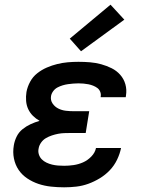

<svg xmlns="http://www.w3.org/2000/svg" viewBox="-20 -792 640 820"><path d="M254 8Q226 8 198 5Q170 2 144.5 -6.5Q119 -15 96.5 -30Q74 -45 59.5 -66.5Q45 -88 39.5 -115Q34 -142 39 -171Q42 -190 51 -208.5Q60 -227 76 -240Q92 -253 110.5 -261.5Q129 -270 149 -276Q133 -285 120.5 -297.5Q108 -310 100.5 -326Q93 -342 91.5 -361Q90 -380 93 -399Q97 -421 108.5 -442.5Q120 -464 139 -479Q158 -494 180 -503.5Q202 -513 224.5 -518.5Q247 -524 269.5 -526Q292 -528 315 -528Q340 -528 364.5 -526Q389 -524 412.5 -517.5Q436 -511 457 -500.5Q478 -490 493.5 -472.5Q509 -455 515.5 -432Q522 -409 518 -384Q518 -382 517.5 -380.5Q517 -379 517 -377H410Q410 -377 410 -378Q410 -379 410 -379Q412 -390 408 -400Q404 -410 396 -416Q388 -422 378 -426Q368 -430 358 -432Q348 -434 337 -435Q326 -436 315 -436Q304 -436 292.5 -435Q281 -434 270 -432.5Q259 -431 247.5 -427.5Q236 -424 225.5 -418.5Q215 -413 207.5 -403Q200 -393 198 -382Q195 -364 204.5 -350Q214 -336 229 -328.5Q244 -321 261 -319Q278 -317 296 -317H361L346 -224H281Q268 -224 254.5 -223.5Q241 -223 228 -220.5Q215 -218 201.5 -213.5Q188 -209 176 -202Q164 -195 155.5 -183Q147 -171 145 -158Q142 -145 146 -132.5Q150 -120 158.5 -111.5Q167 -103 178.5 -97.5Q190 -92 202.5 -89Q215 -86 228 -85Q241 -84 254 -84Q274 -84 294.5 -87Q315 -90 334.5 -98.5Q354 -107 370 -123.5Q386 -140 390 -160H497Q492 -135 480 -110Q468 -85 449 -65Q430 -45 406 -30.5Q382 -16 357 -7Q332 2 306 5Q280 8 254 8ZM326 -573 278 -627 452 -772 511 -708Z"/></svg>

Font: Iosevka SS04 SmBd Ex Obl
Style: Regular
Weight: 600
Width: 7
Italic angle: -9°
Monospace: yes
Designer: Belleve Invis
Foundry: Belleve Invis
Version: Version 19.0.0; ttfautohint (v1.8.4)